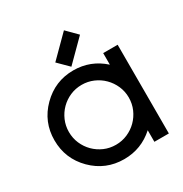

<svg xmlns="http://www.w3.org/2000/svg" viewBox="-169 -853 937 983"><g transform="rotate(-30 300.0 -361.0)"><path d="M284.2 2.4Q175.3 2.4 98.6 -74.2Q22 -150.9 22 -259.8Q22 -368.2 98.6 -444.8Q175.8 -522 284.2 -522Q385.7 -522 461.4 -453.6V-522H546.9V2.4H461.4V-65.9Q385.7 2.4 284.2 2.4ZM284.2 -82.5Q320.3 -82.5 352.5 -96.4Q384.8 -110.4 408.9 -134.5Q433.1 -158.7 447.3 -190.9Q461.4 -223.1 461.4 -259.8Q461.4 -295.9 447.3 -328.1Q433.1 -360.4 408.9 -384.5Q384.8 -408.7 352.5 -422.6Q320.3 -436.5 284.2 -436.5Q247.6 -436.5 215.6 -422.6Q183.6 -408.7 159.4 -384.5Q135.3 -360.4 121.3 -328.1Q107.4 -295.9 107.4 -259.8Q107.4 -223.1 121.3 -190.9Q135.3 -158.7 159.4 -134.5Q183.6 -110.4 215.6 -96.4Q247.6 -82.5 284.2 -82.5ZM225.1 -603 345.7 -723.6 405.8 -663.1 285.6 -543Z"/></g></svg>

Font: Proletarsk
Style: Regular
Weight: 400
Designer: Peter Wiegel, original typeface by Carl Albert Fahrenwaldt 1901
Foundry: Peter Wiegel
Version: Version 1.000 2010 initial release